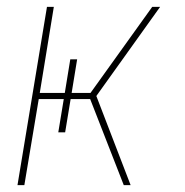

<svg xmlns="http://www.w3.org/2000/svg" viewBox="-20 -540 540 560"><path d="M31 0 117 -520H137L96 -269H169L185 -367H205L189 -269H244L424 -520H447Q401 -455 354 -390Q307 -325 261 -260L361 0H341L243 -251H186L170 -154H150L166 -251H93L51 0Z"/></svg>

Font: Iosevka SS04 Thin Oblique
Style: Regular
Weight: 100
Italic angle: -9°
Monospace: yes
Designer: Belleve Invis
Foundry: Belleve Invis
Version: Version 19.0.0; ttfautohint (v1.8.4)